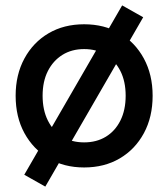

<svg xmlns="http://www.w3.org/2000/svg" viewBox="-20 -607 624 712"><path d="M148 85 70 41 433 -587 511 -543ZM292 14Q217 14 160 -20Q103 -54 70.5 -113.5Q38 -173 38 -252Q38 -330 70.5 -390Q103 -450 160 -483.5Q217 -517 292 -517Q367 -517 424 -483.5Q481 -450 513.5 -390Q546 -330 546 -252Q546 -173 513.5 -113Q481 -53 424 -19.5Q367 14 292 14ZM292 -79Q338 -79 372.5 -100Q407 -121 426.5 -160Q446 -199 446 -252Q446 -305 426.5 -343.5Q407 -382 372.5 -403.5Q338 -425 292 -425Q246 -425 211.5 -403.5Q177 -382 157.5 -343.5Q138 -305 138 -252Q138 -199 157.5 -160Q177 -121 211.5 -100Q246 -79 292 -79Z"/></svg>

Font: Fustat SemiBold
Style: Regular
Weight: 600
Designer: Mohamed Gaber, Khaled Hosny, Laura Garcia Mut
Foundry: Kief Type Foundry, Alif Type Foundry, Hard Type Foundry
Version: Version 1.007